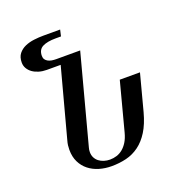

<svg xmlns="http://www.w3.org/2000/svg" viewBox="-130 -830 907 955"><g transform="rotate(-20 323.0 -352.5)"><path d="M591.8 -379.9 541 -187.5Q525.4 -129.4 501.5 -91.1Q477.5 -52.7 446.5 -30Q415.5 -7.3 378.7 1.7Q341.8 10.7 300.8 10.7Q266.1 10.7 235.1 1.5Q204.1 -7.8 180.7 -26.4Q157.2 -44.9 143.6 -72.8Q129.9 -100.6 129.9 -137.7Q129.9 -149.4 131.3 -161.4Q132.8 -173.3 136.7 -186.5L233.9 -549.8H160.2Q138.7 -549.8 119.6 -555.4Q100.6 -561 86.4 -571Q72.3 -581.1 64 -595.2Q55.7 -609.4 55.7 -626.5Q55.7 -655.3 69.6 -672.9Q83.5 -690.4 105.2 -700Q127 -709.5 152.8 -712.6Q178.7 -715.8 202.6 -715.8H291.5L283.7 -682.1H255.4Q210.9 -682.1 186 -669.4Q161.1 -656.7 161.1 -623.5Q161.1 -612.3 166 -605Q170.9 -597.7 179.4 -592.8Q188 -587.9 199.2 -585.9Q210.4 -584 223.1 -584H349.6L225.1 -115.7Q221.7 -104 221.7 -92.3Q221.7 -75.7 228.3 -62.7Q234.9 -49.8 246.3 -41Q257.8 -32.2 272.7 -27.6Q287.6 -22.9 304.2 -22.9Q322.3 -22.9 339.6 -28.3Q356.9 -33.7 371.8 -45.9Q386.7 -58.1 398.4 -77.1Q410.2 -96.2 417.5 -124L484.9 -379.9Z"/></g></svg>

Font: Arian Grqi
Style: Regular
Weight: 400
Designer: Ruben Hakobyan (Tarumian)
Foundry: Ruben Hakobyan (Tarumian)
Version: Version 1.003